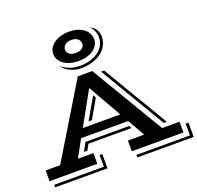

<svg xmlns="http://www.w3.org/2000/svg" viewBox="-160 -1089 1350 1313"><g transform="rotate(-20 515.0 -432.0)"><path d="M467.8 -704.1Q433.1 -704.1 405.8 -712.6Q378.4 -721.2 359.6 -735.6Q340.8 -750 330.8 -769Q320.8 -788.1 320.8 -809.1Q320.8 -830.6 332 -849.9Q343.3 -869.1 363.5 -883.8Q383.8 -898.4 411.4 -907Q439 -915.5 471.2 -915.5Q506.8 -915.5 534.7 -907Q562.5 -898.4 581.1 -883.8Q599.6 -869.1 609.4 -849.9Q619.1 -830.6 619.1 -809.1Q619.1 -787.1 608.6 -768.1Q598.1 -749 578.6 -734.6Q559.1 -720.2 531 -712.2Q502.9 -704.1 467.8 -704.1ZM335.9 -714.8Q362.3 -693.8 393.8 -681.9Q425.3 -669.9 467.8 -669.9Q508.8 -669.9 543.2 -680.4Q577.6 -690.9 602.3 -709.2Q627 -727.5 640.6 -752.9Q654.3 -778.3 654.3 -808.6Q654.3 -823.2 650.9 -836.9Q647.5 -850.6 642.1 -861.8Q636.7 -873 629.6 -881.3Q622.6 -889.6 614.7 -894.5Q642.6 -884.8 658.2 -862.1Q673.8 -839.4 673.8 -808.6Q673.8 -772 657.7 -742.9Q641.6 -713.9 614 -693.6Q586.4 -673.3 549.1 -662.4Q511.7 -651.4 469.2 -651.4Q448.2 -651.4 427.7 -656.2Q407.2 -661.1 389.4 -669.7Q371.6 -678.2 357.7 -689.7Q343.8 -701.2 335.9 -714.8ZM468.3 -762.7Q499 -762.7 515.6 -775.4Q532.2 -788.1 532.2 -808.6Q532.2 -829.6 515.4 -843.3Q498.5 -856.9 470.2 -856.9Q452.6 -856.9 440.7 -852.3Q428.7 -847.7 421.1 -840.6Q413.6 -833.5 410.2 -825Q406.7 -816.4 406.7 -808.6Q406.7 -801.8 409.7 -793.7Q412.6 -785.6 419.4 -778.8Q426.3 -772 438.2 -767.3Q450.2 -762.7 468.3 -762.7ZM0 -78.1H105.5L426.8 -607.9H532.2L847.7 -78.1H974.6V0H598.6V-78.1H716.8L646 -202.6H303.7L234.9 -78.1H347.7V0H0ZM609.9 -583 892.6 -107.4H870.1L587.4 -583ZM610.8 -263.7 472.7 -506.3 337.9 -263.7ZM481.4 -450.7 493.2 -429.2 414.6 -293H390.6ZM322.8 -168.5H641.6L650.4 -149.9H337.4L314.5 -107.4H289.6ZM1009.3 34.2V-51.3H1029.8V52.7H619.6V34.2ZM382.8 34.2V-51.3H402.3V52.7H21.5V34.2Z"/></g></svg>

Font: Vast Shadow
Style: Regular
Weight: 400
Designer: Nicole Fally
Foundry: Nicole Fally
Version: Version 1.002